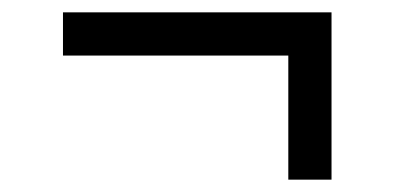

<svg xmlns="http://www.w3.org/2000/svg" viewBox="-20 -330 640 311"><path d="M447 -39V-240H82V-310H517V-39Z"/></svg>

Font: Wittgenstein Extrabold
Style: Regular
Weight: 800
Designer: Jörg Drees
Foundry: Jörg Drees
Version: Version 1.303; ttfautohint (v1.8.4.7-5d5b)